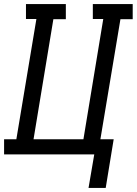

<svg xmlns="http://www.w3.org/2000/svg" viewBox="-30 -755 669 939"><path d="M487 164H403L431 0H-10V-74H50L148 -662H97V-735H292V-661H231L134 -74H378L475 -662H424V-735H619V-661H559L461 -74H526Z"/></svg>

Font: Iosevka Etoile Oblique
Style: Regular
Weight: 400
Italic angle: -9°
Designer: Belleve Invis
Foundry: Belleve Invis
Version: Version 15.5.2; ttfautohint (v1.8.4)